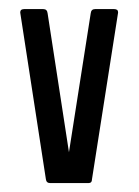

<svg xmlns="http://www.w3.org/2000/svg" viewBox="-20 -411 311 431"><path d="M178.7 0Q186.5 0 186.5 -8.8Q206.1 -133.8 245.1 -382.8Q245.1 -386.7 243.2 -388.7Q240.2 -390.6 236.3 -390.6Q221.7 -390.6 193.4 -390.6Q184.6 -390.6 183.6 -380.9Q167 -276.4 134.8 -69.3Q123 -147.5 86.9 -380.9Q85.9 -390.6 77.1 -390.6Q62.5 -390.6 34.2 -390.6Q30.3 -390.6 27.3 -388.7Q25.4 -386.7 25.4 -382.8Q44.9 -257.8 83 -8.8Q84 0 92.8 0Q121.1 0 178.7 0Z"/></svg>

Font: Lega 2020-21MOD
Style: Regular
Weight: 400
Designer: SIL Open Font License
Foundry: SIL Open Font License
Version: Version 1.00;July 1, 2020;FontCreator 13.0.0.2670 32-bit